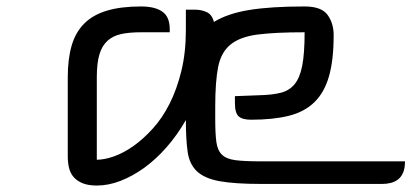

<svg xmlns="http://www.w3.org/2000/svg" viewBox="-20 -570 1275 595"><path d="M787 -275Q824 -276 850 -282.5Q876 -289 892.5 -308.5Q909 -328 916.5 -366Q924 -404 924 -470Q833 -470 778.5 -463Q724 -456 694.5 -432Q665 -408 656 -362.5Q647 -317 647 -240V-200Q647 -156 650.5 -130Q654 -104 668 -90.5Q682 -77 710.5 -73.5Q739 -70 789 -70H1235Q1235 -48 1229 -34.5Q1223 -21 1213 -13.5Q1203 -6 1190.5 -3Q1178 0 1165 0H789Q707 0 660.5 -8.5Q614 -17 590.5 -39Q567 -61 561.5 -99.5Q556 -138 556 -198Q529 -151 496 -113.5Q463 -76 427 -50Q391 -24 353.5 -9.5Q316 5 280 5Q254 5 236.5 -2Q219 -9 208.5 -21Q198 -33 194 -49.5Q190 -66 190 -85V-331Q190 -387 202 -428.5Q214 -470 241 -497Q268 -524 311.5 -537Q355 -550 417 -550Q460 -550 483 -534Q506 -518 506 -480V-470H417Q381 -470 355.5 -464.5Q330 -459 313 -443.5Q296 -428 288 -401Q280 -374 280 -331V-75Q304 -75 333.5 -85.5Q363 -96 393.5 -117.5Q424 -139 453.5 -171.5Q483 -204 505.5 -248.5Q528 -293 542 -350Q556 -407 556 -477V-540H585Q604 -540 620.5 -532.5Q637 -525 643 -502Q685 -528 752 -539Q819 -550 924 -550Q976 -550 995 -524Q1014 -498 1014 -461Q1014 -384 999.5 -333.5Q985 -283 954 -253Q923 -223 874.5 -211Q826 -199 758 -199Q731 -199 719.5 -209.5Q708 -220 708 -251V-272Z"/></svg>

Font: Warnes
Style: Regular
Weight: 400
Designer: Eduardo Rodriguez Tunni
Foundry: Eduardo Rodriguez Tunni
Version: Version 1.001